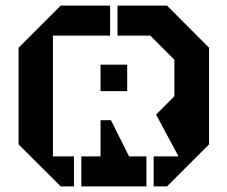

<svg xmlns="http://www.w3.org/2000/svg" viewBox="-20 -646 814 687"><path d="M529.8 21V-86.4H618.7L538.6 -235.8L604 -301.8V-432.1L517.6 -518.6H400.4V-626H577.6L728 -475.1V-129.4L577.6 21ZM197.3 21 46.4 -129.4V-475.1L197.3 -626H374V-518.6H169.4V-86.4H244.6V21ZM339.8 -319.8V-414.6H435.1V-319.8ZM271 21V-86.4H339.8V-215.8H377L441.9 -86.4H503.9V21Z"/></svg>

Font: Black Ops One
Style: Regular
Weight: 400
Designer: James Grieshaber, Eben Sorkin
Foundry: Sorkin Type Co.
Version: Version 1.004; ttfautohint (v1.8.4.7-5d5b)